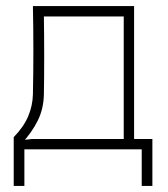

<svg xmlns="http://www.w3.org/2000/svg" viewBox="-20 -490 550 630"><path d="M124 -180Q123 -133 104 -94.5Q85 -56 51 -19L40 -29L86 -34H386V-436H124Q125 -375 125 -302.5Q125 -230 124 -180ZM88 -180Q91 -325 88 -470H420V-34H480V120H445V0H60V120H25V-40Q58 -74 72.5 -108.5Q87 -143 88 -180Z"/></svg>

Font: Kreadon
Style: Regular
Weight: 400
Designer: kohakuno
Foundry: StudioGnu
Version: Version 1.000;Glyphs 3.1.2 (3151)